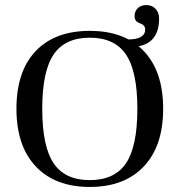

<svg xmlns="http://www.w3.org/2000/svg" viewBox="-20 -729 710 759"><path d="M45 -299Q45 -447 121 -527Q197 -607 335 -607Q473 -607 549 -526.5Q625 -446 625 -299Q625 -152 548.5 -71Q472 10 335 10Q198 10 121.5 -71Q45 -152 45 -299ZM523 -299Q523 -447 478 -513.5Q433 -580 335 -580Q237 -580 192 -513.5Q147 -447 147 -299Q147 -150 192 -83.5Q237 -17 335 -17Q433 -17 478 -83.5Q523 -150 523 -299ZM495 -543 485 -573Q554 -573 554 -613Q554 -630 533 -637Q512 -644 512 -665Q512 -685 525 -697Q538 -709 558 -709Q581 -709 595 -694Q609 -679 609 -656Q609 -544 495 -543Z"/></svg>

Font: UnnaRegular
Style: Regular
Weight: 400
Designer: Jorge de Buen Unna
Foundry: Omnibus-Type
Version: Version 2.008;hotconv 1.0.109;makeotfexe 2.5.65596